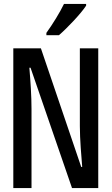

<svg xmlns="http://www.w3.org/2000/svg" viewBox="-20 -961 570 981"><path d="M217 -793V-781H281C324 -818 394 -892 420 -932V-941H307C285 -896 252 -842 217 -793ZM48 0H141V-404C141 -470 136 -544 130 -615H136L348 0H482V-714H388V-317C388 -249 396 -158 400 -108H395L189 -714H48Z"/></svg>

Font: Noto Sans Mono Condensed Medium
Style: Regular
Weight: 500
Width: 3
Designer: Monotype Design Team
Foundry: Monotype Imaging Inc.
Version: Version 2.014